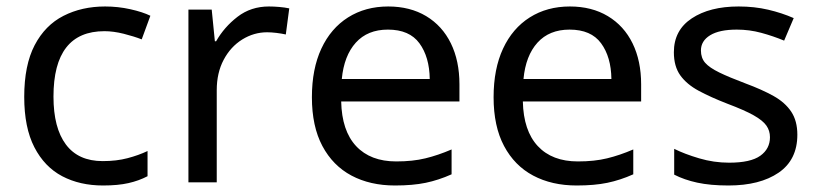

<svg xmlns="http://www.w3.org/2000/svg" viewBox="-20 -566 2540 596"><path d="M299.8 9.8Q228 9.8 173.1 -19Q118.2 -47.9 86.7 -108.9Q55.2 -169.9 55.2 -265.1Q55.2 -363.8 87.6 -425.8Q120.1 -487.8 177 -516.8Q233.9 -545.9 306.2 -545.9Q346.2 -545.9 384.5 -537.4Q422.9 -528.8 446.8 -517.1L419.9 -443.8Q396 -453.1 364 -461.2Q332 -469.2 304.2 -469.2Q146 -469.2 146 -266.1Q146 -168.9 184.6 -117.4Q223.1 -65.9 298.8 -65.9Q341.8 -65.9 376 -75Q410.2 -84 438 -97.2V-19Q411.1 -4.9 378.7 2.4Q346.2 9.8 299.8 9.8Z M814.9 -545.9Q830.1 -545.9 846.9 -544.4Q863.8 -543 877.9 -540L867.2 -459Q854 -461.9 837.9 -463.9Q821.8 -465.8 809.1 -465.8Q768.1 -465.8 731.9 -443.4Q695.8 -420.9 674.3 -380.4Q652.8 -339.8 652.8 -286.1V0H564.9V-536.1H637.2L647 -438H650.9Q675.8 -481.9 717.3 -513.9Q758.8 -545.9 814.9 -545.9Z M1185.1 -545.9Q1252.9 -545.9 1303 -515.9Q1353 -485.8 1379.6 -431.4Q1406.2 -377 1406.2 -304.2V-251H1039.1Q1041 -160.2 1085.4 -112.5Q1129.9 -64.9 1210 -64.9Q1261.2 -64.9 1300.5 -74.5Q1339.8 -84 1381.8 -102.1V-24.9Q1341.3 -6.8 1301.3 1.5Q1261.2 9.8 1206.1 9.8Q1128.9 9.8 1071 -21Q1013.2 -51.8 980.7 -112.8Q948.2 -173.8 948.2 -264.2Q948.2 -352.1 977.5 -415Q1006.8 -478 1060.5 -512Q1114.3 -545.9 1185.1 -545.9ZM1184.1 -474.1Q1121.1 -474.1 1084.5 -433.6Q1047.9 -393.1 1041 -320.8H1314Q1313 -389.2 1282 -431.6Q1251 -474.1 1184.1 -474.1Z M1749 -545.9Q1816.9 -545.9 1866.9 -515.9Q1917 -485.8 1943.6 -431.4Q1970.2 -377 1970.2 -304.2V-251H1603Q1605 -160.2 1649.4 -112.5Q1693.8 -64.9 1773.9 -64.9Q1825.2 -64.9 1864.5 -74.5Q1903.8 -84 1945.8 -102.1V-24.9Q1905.3 -6.8 1865.2 1.5Q1825.2 9.8 1770 9.8Q1692.9 9.8 1635 -21Q1577.1 -51.8 1544.7 -112.8Q1512.2 -173.8 1512.2 -264.2Q1512.2 -352.1 1541.5 -415Q1570.8 -478 1624.5 -512Q1678.2 -545.9 1749 -545.9ZM1748 -474.1Q1685.1 -474.1 1648.4 -433.6Q1611.8 -393.1 1605 -320.8H1877.9Q1877 -389.2 1845.9 -431.6Q1814.9 -474.1 1748 -474.1Z M2455.1 -147.9Q2455.1 -69.8 2397 -30Q2338.9 9.8 2241.2 9.8Q2185.1 9.8 2144.5 1Q2104 -7.8 2072.8 -23.9V-104Q2105 -87.9 2150.4 -74.5Q2195.8 -61 2243.2 -61Q2310.1 -61 2340.1 -82.5Q2370.1 -104 2370.1 -140.1Q2370.1 -160.2 2359.1 -176Q2348.1 -191.9 2319.6 -208Q2291 -224.1 2237.8 -244.1Q2186 -264.2 2148.9 -284.2Q2111.8 -304.2 2091.8 -332Q2071.8 -359.9 2071.8 -403.8Q2071.8 -472.2 2127.4 -509Q2183.1 -545.9 2272.9 -545.9Q2321.8 -545.9 2364.5 -535.9Q2407.2 -525.9 2443.8 -509.8L2414.1 -439.9Q2379.9 -454.1 2343 -464.1Q2306.2 -474.1 2267.1 -474.1Q2212.9 -474.1 2184.3 -456.5Q2155.8 -439 2155.8 -409.2Q2155.8 -386.2 2168.9 -371.1Q2182.1 -356 2212.6 -341.1Q2243.2 -326.2 2293.9 -307.1Q2345.2 -288.1 2381.1 -268.1Q2417 -248 2436 -219.5Q2455.1 -190.9 2455.1 -147.9Z"/></svg>

Font: Defago Noto Sans
Style: Regular
Weight: 400
Designer: John M. Durdin
Foundry: Lao IT Dev Co., Ltd.
Version: Version 1.000 2007 initial release